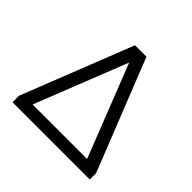

<svg xmlns="http://www.w3.org/2000/svg" viewBox="-160 -809 974 974"><g transform="rotate(45 327.0 -322.0)"><path d="M50 -47V0H604V-46L367 -644H285ZM326 -561 521 -64H130Z"/></g></svg>

Font: Kanit Light
Style: Regular
Weight: 300
Designer: Katatrad Team
Foundry: CadsonDemak
Version: Version 1.000;PS 001.000;hotconv 1.0.88;makeotf.lib2.5.64775